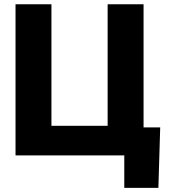

<svg xmlns="http://www.w3.org/2000/svg" viewBox="-20 -748 824 924"><path d="M670.9 0H54.7V-727.5H227.5V-142.6H498V-727.5H670.9ZM578.1 156.2V0H533.7V-134.8H751L742.2 156.2Z"/></svg>

Font: Inter 18pt ExtraBold
Style: Regular
Weight: 800
Designer: Rasmus Andersson
Foundry: rsms
Version: Version 4.001;git-66647c0bb